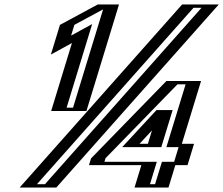

<svg xmlns="http://www.w3.org/2000/svg" viewBox="-20 -845 1006 865"><path d="M713.1 -334 671.2 -197H585.2L712.1 -334ZM774.2 -197 860.8 -480H752.8L416 -134L405.9 -101H641.9L611 0H714L744.9 -101H799.9L829.2 -197ZM942.2 -825 210 0H92L824.2 -825ZM243 -628 276.3 -737 439.2 -825H491.2L344.5 -345H235.5L337.9 -680ZM732.7 -349 681.6 -182H553.7L708.4 -349ZM754.6 -182 841.2 -465H756.2L429.6 -129.5L425.5 -116H661.5L630.6 -15H703.6L734.5 -116H789.5L809.6 -182ZM911.6 -810 206 -15H122.7L828.3 -810ZM266.5 -655.8 288.8 -728.8 439.1 -810H471.6L334.1 -360H255.1L361.4 -707.8ZM732.7 -349H708.4L553.7 -182H681.6ZM754.6 -182H809.6L789.5 -116H734.5L703.6 -15H630.6L661.5 -116H425.5L429.6 -129.5L756.2 -465H841.2ZM911.6 -810H828.3L122.7 -15H206ZM266.5 -655.8 361.4 -707.8 255.1 -360H334.1L471.6 -810H439.1L288.8 -728.8ZM713.6 -335.6 585.2 -197H671.2ZM774.2 -197H829.2L799.9 -101H744.9L714 0H611L641.9 -101H405.9L416 -134L752.8 -480H860.8ZM942.2 -825H824.2L92 0H210ZM243 -628 337.9 -680 235.5 -345H344.5L491.2 -825H439.2L276.3 -737ZM757.7 -349H684.9L530.3 -182H706.6ZM729.6 -182H784.6L764.5 -116H709.5L678.6 -15H655.6L686.5 -116H450.5L455.4 -132.2L779.4 -465H816.2ZM888 -810 182.4 -15H146.3L851.9 -810ZM300.3 -684.6 315.1 -733 444.5 -802.8 309.1 -360H280.1L395.2 -736.6ZM664.7 -257.6 646.2 -197H608.6ZM799.2 -197 885.8 -480H729.6L390.1 -131.3L380.9 -101H616.9L586 0H739L769.9 -101H824.9L854.2 -197ZM965.8 -825H800.6L68.4 0H233.6ZM209.2 -599.2 304.1 -651.2 210.5 -345H369.5L516.2 -825H420.6L250.1 -732.9Z"/></svg>

Font: Hussar Outliner
Style: Obl
Weight: 700
Foundry: Cannot Into Space Fonts
Version: Version 0.92